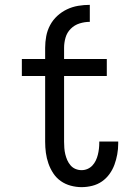

<svg xmlns="http://www.w3.org/2000/svg" viewBox="-20 -763 540 791"><path d="M166 -566Q166 -590 170.5 -614Q175 -638 186.5 -659.5Q198 -681 216 -697.5Q234 -714 256 -724.5Q278 -735 302 -739Q326 -743 350 -743V-673Q329 -673 308 -666.5Q287 -660 271.5 -644.5Q256 -629 250 -608Q244 -587 244 -566ZM316 8Q294 8 271.5 2Q249 -4 230.5 -17Q212 -30 199.5 -49Q187 -68 179.5 -89.5Q172 -111 169 -133.5Q166 -156 166 -179V-450H70V-520H166V-566H244V-520H420V-450H244V-179Q244 -166 245 -153Q246 -140 249 -127.5Q252 -115 257 -103.5Q262 -92 270.5 -82Q279 -72 291 -67Q303 -62 316 -62Q329 -62 340.5 -67Q352 -72 360.5 -81Q369 -90 374.5 -101.5Q380 -113 383 -125Q386 -137 387.5 -149.5Q389 -162 389 -174V-180H467V-171Q467 -149 463 -127Q459 -105 451.5 -84.5Q444 -64 431 -46Q418 -28 400 -15.5Q382 -3 360 2.5Q338 8 316 8Z"/></svg>

Font: Iosevka Term
Style: Regular
Weight: 400
Monospace: yes
Designer: Belleve Invis
Foundry: Belleve Invis
Version: Version 30.0.1